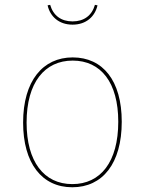

<svg xmlns="http://www.w3.org/2000/svg" viewBox="-20 -766 600 795"><path d="M280.4 -663.9C337.6 -663.9 373.6 -698.4 383.7 -743.9L373.1 -746C360.6 -702 328 -677.4 280.4 -677.4C232.8 -677.4 200.3 -702 187.7 -746L177.1 -743.9C187.3 -698.4 223.3 -663.9 280.4 -663.9ZM281 -528.3C157.4 -528.3 75.7 -431 75.7 -258.4C75.7 -91 152.8 9.4 279.4 9.4C404.6 9.4 484.1 -89 484.1 -262C484.1 -432 406 -528.3 281 -528.3ZM281 -515.1C398.1 -515.1 469.7 -423.7 469.7 -262C469.7 -95.6 396.3 -3.7 279.4 -3.7C161.6 -3.7 90.1 -97.6 90.1 -258.4C90.1 -425.3 165.7 -515.1 281 -515.1Z"/></svg>

Font: Fira Sans Hair
Style: Regular
Weight: 100
Designer: bBox Type GmbH & Carrois Corporate GbR & Edenspiekermann AG
Foundry: bBox Type GmbH & Carrois Corporate GbR & Edenspiekermann AG
Version: Version 4.300;PS 004.300;hotconv 1.0.88;makeotf.lib2.5.64775